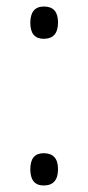

<svg xmlns="http://www.w3.org/2000/svg" viewBox="-20 -559 269 589"><path d="M73 -489Q73 -539 115 -539Q158 -539 158 -490Q158 -440 114 -440Q73 -440 73 -489ZM73 -40Q73 -89 114 -89Q158 -89 158 -40Q158 10 114 10Q73 10 73 -40Z"/></svg>

Font: Noto Sans Arabic UI SmCn Lt
Style: Regular
Weight: 300
Width: 4
Designer: Monotype Design Team, Nadine Chahine and Nizar Qandah
Foundry: Monotype Imaging Inc.
Version: Version 2.010; ttfautohint (v1.8.4.7-5d5b)